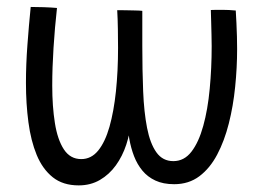

<svg xmlns="http://www.w3.org/2000/svg" viewBox="-20 -550 800 566"><path d="M212 -3.5Q165.5 -3.5 135.5 -27.5Q105.5 -51.5 88.2 -93.2Q71 -135 63.8 -189.5Q56.5 -244 56.5 -305.5Q56.5 -360 60.8 -417.2Q65 -474.5 70.5 -529.5Q85.5 -529.5 109 -528.8Q132.5 -528 148 -526.5Q141.5 -468.5 137.8 -409.5Q134 -350.5 134 -297.5Q134 -236.5 141.8 -187.5Q149.5 -138.5 168.2 -109.8Q187 -81 219.5 -81Q249 -81 269.5 -106.2Q290 -131.5 302.8 -176.5Q315.5 -221.5 321.8 -281Q328 -340.5 328 -408.5Q328 -432 327.5 -464Q327 -496 325.5 -520Q334.5 -520 348.8 -519.8Q363 -519.5 377.2 -519.2Q391.5 -519 399.5 -518Q399.5 -492 399.5 -465.8Q399.5 -439.5 399.5 -414Q399.5 -342.5 402 -281Q404.5 -219.5 413.5 -173.2Q422.5 -127 441 -101Q459.5 -75 491 -75Q523 -75 544.5 -103Q566 -131 579.2 -179Q592.5 -227 598.2 -288Q604 -349 604 -414Q604 -428 603.5 -447.2Q603 -466.5 602.5 -486.2Q602 -506 601.5 -520.5Q609.5 -521 618 -521Q626.5 -521 635 -521Q644 -521 655.2 -520.5Q666.5 -520 675 -519Q676 -502 677 -482Q678 -462 678.5 -442.2Q679 -422.5 679 -405.5Q679 -350.5 673.2 -293.8Q667.5 -237 654.5 -185.8Q641.5 -134.5 620.2 -94.2Q599 -54 567.8 -30.5Q536.5 -7 493.5 -7Q461 -7 438 -17.8Q415 -28.5 399.8 -47Q384.5 -65.5 375.2 -89.5Q366 -113.5 361.2 -140.5Q356.5 -167.5 354.5 -194.5L366 -193.5Q363.5 -157.5 352.2 -123.5Q341 -89.5 321.5 -62.5Q302 -35.5 274.5 -19.5Q247 -3.5 212 -3.5Z"/></svg>

Font: Grandstander Thin Light
Style: Regular
Weight: 300
Version: Version 1.200